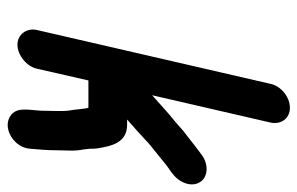

<svg xmlns="http://www.w3.org/2000/svg" viewBox="-159 -587 784 506"><g transform="rotate(90 233.0 -334.0)"><path d="M201 -655 59 -39C53 -12 71 12 98 12C125 12 155 -12 161 -39L192 -175H264C268 -161 268 -141 271 -126C274 -108 272 -84 272 -64C273 -28 259 9 282 28C314 55 370 22 372 -22C374 -44 376 -67 376 -88C376 -113 379 -140 374 -161L372 -179C372 -188 372 -194 371 -199C365 -236 356 -277 309 -277H295L313 -293C332 -309 340 -318 358 -334L416 -381C425 -388 431 -391 438 -397C462 -415 474 -447 460 -469C448 -489 416 -493 390 -475C376 -465 357 -450 343 -439L325 -425C318 -419 310 -412 301 -404C276 -384 256 -365 231 -343L303 -655C309 -683 292 -706 264 -706C236 -706 207 -683 201 -655Z"/></g></svg>

Font: Electronic
Style: UltBlkIt
Weight: 500
Version: Version 1.011